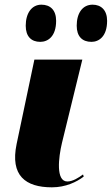

<svg xmlns="http://www.w3.org/2000/svg" viewBox="-20 -791 478 821"><path d="M371 -612C403 -612 438 -635 438 -702C438 -748 412 -771 376 -771C333 -771 308 -735 308 -681C308 -635 332 -612 371 -612ZM152 -612C185 -612 220 -635 220 -702C220 -748 195 -771 157 -771C116 -771 90 -735 90 -681C90 -635 114 -612 152 -612ZM202 10C261 10 308 -13 338 -36L335 -45C316 -31 291 -15 268 -15C218 -15 230 -117 245 -180L332 -536H127L51 -175C23 -40 89 10 202 10Z"/></svg>

Font: Noto Serif Display Black
Style: Italic
Weight: 900
Italic angle: -12°
Designer: Monotype Design Team
Foundry: Monotype Imaging Inc.
Version: Version 2.009